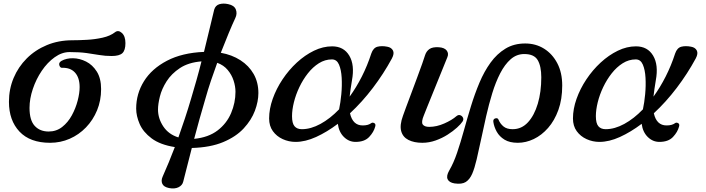

<svg xmlns="http://www.w3.org/2000/svg" viewBox="-20 -786 3947 1073"><path d="M260 12Q148 12 89 -50.5Q30 -113 30 -217Q30 -288 56 -350Q82 -412 129.5 -459.5Q177 -507 242 -534Q307 -561 385 -561Q421 -561 466 -563.5Q511 -566 553.5 -575.5Q596 -585 623 -606Q641 -620 661 -602Q681 -584 681 -545Q681 -505 664 -489Q647 -473 604 -473Q568 -473 535.5 -478.5Q503 -484 464 -489.5Q425 -495 369 -495Q326 -495 285.5 -466Q245 -437 213.5 -390.5Q182 -344 163.5 -289Q145 -234 145 -183Q145 -114 174 -82.5Q203 -51 252 -51Q295 -51 327.5 -76.5Q360 -102 381.5 -141.5Q403 -181 414 -223.5Q425 -266 425 -299Q425 -352 399 -380.5Q373 -409 326 -407Q316 -407 311.5 -421.5Q307 -436 324 -446Q351 -461 388 -460.5Q425 -460 461 -442Q497 -424 521 -386Q545 -348 545 -288Q545 -224 522.5 -169.5Q500 -115 460.5 -74Q421 -33 369.5 -10.5Q318 12 260 12Z M925 265Q895 259 887 241Q879 223 889 201Q923 125 957 36Q875 23 827.5 -12.5Q780 -48 760.5 -93Q741 -138 741 -179Q741 -262 784.5 -332Q828 -402 913 -446.5Q998 -491 1120 -496Q1141 -581 1156.5 -646.5Q1172 -712 1177 -732Q1184 -756 1206 -762.5Q1228 -769 1255 -763Q1289 -756 1298 -733Q1307 -710 1295 -685Q1279 -651 1258 -600.5Q1237 -550 1214 -491Q1276 -480 1323.5 -449.5Q1371 -419 1397.5 -372.5Q1424 -326 1424 -266Q1424 -219 1404.5 -167Q1385 -115 1342 -68.5Q1299 -22 1227.5 8Q1156 38 1052 41Q1037 100 1024.5 148.5Q1012 197 1004 229Q999 250 977.5 260.5Q956 271 925 265ZM977 -18Q995 -69 1013 -123Q1031 -177 1048 -235Q1063 -285 1078 -338Q1093 -391 1106 -443Q1033 -437 985.5 -405.5Q938 -374 911 -331.5Q884 -289 873.5 -246.5Q863 -204 863 -174Q863 -124 892.5 -79.5Q922 -35 977 -18ZM1065 -10Q1145 -18 1196 -57Q1247 -96 1271.5 -154Q1296 -212 1296 -273Q1296 -303 1285.5 -335.5Q1275 -368 1252.5 -395Q1230 -422 1194 -435Q1176 -386 1159 -335.5Q1142 -285 1128 -235Q1111 -178 1095 -120.5Q1079 -63 1065 -10Z M1632 7Q1594 7 1560 -8.5Q1526 -24 1505 -53Q1484 -82 1484 -124Q1484 -177 1504 -233.5Q1524 -290 1559 -342.5Q1594 -395 1639 -436.5Q1684 -478 1734.5 -502.5Q1785 -527 1836 -527Q1901 -527 1932 -475Q1963 -423 1947 -337Q1943 -312 1939.5 -289.5Q1936 -267 1934 -246Q1971 -297 2002 -358Q2033 -419 2055 -487Q2066 -519 2090 -525Q2114 -531 2144 -525Q2167 -521 2176 -504Q2185 -487 2170 -459Q2124 -374 2064 -295Q2004 -216 1936 -153Q1951 -85 2007 -85Q2024 -85 2035.5 -88.5Q2047 -92 2055 -98Q2062 -103 2071.5 -98Q2081 -93 2077 -79Q2069 -48 2043 -20.5Q2017 7 1967 7Q1930 7 1902 -20.5Q1874 -48 1868 -94Q1807 -48 1746.5 -20.5Q1686 7 1632 7ZM1667 -64Q1717 -64 1771 -93.5Q1825 -123 1875 -175Q1883 -212 1887.5 -259.5Q1892 -307 1889.5 -351.5Q1887 -396 1874.5 -425Q1862 -454 1835 -454Q1796 -454 1762 -432.5Q1728 -411 1700.5 -376Q1673 -341 1653 -299Q1633 -257 1622.5 -214.5Q1612 -172 1612 -137Q1612 -97 1626 -80.5Q1640 -64 1667 -64Z M2340 12Q2294 12 2262.5 -4Q2231 -20 2222 -53.5Q2213 -87 2232 -139Q2236 -151 2248.5 -184.5Q2261 -218 2277.5 -262Q2294 -306 2310.5 -350.5Q2327 -395 2339.5 -430Q2352 -465 2356 -479Q2363 -500 2380 -512Q2397 -524 2432 -522Q2464 -520 2476.5 -503.5Q2489 -487 2480 -466Q2476 -456 2463 -424Q2450 -392 2433 -350Q2416 -308 2398.5 -265Q2381 -222 2367.5 -188.5Q2354 -155 2349 -142Q2333 -104 2342.5 -90.5Q2352 -77 2379 -77Q2420 -77 2463 -96Q2506 -115 2531 -137Q2542 -146 2552.5 -142Q2563 -138 2567.5 -128Q2572 -118 2565 -107Q2556 -93 2534 -73Q2512 -53 2481.5 -33.5Q2451 -14 2414.5 -1Q2378 12 2340 12Z M2520 239Q2490 234 2481.5 215.5Q2473 197 2491 166Q2515 125 2534.5 67.5Q2554 10 2572.5 -57Q2591 -124 2612 -192.5Q2633 -261 2659.5 -324Q2686 -387 2721.5 -436Q2757 -485 2804.5 -514Q2852 -543 2915 -543Q2974 -543 3020.5 -514Q3067 -485 3094.5 -432.5Q3122 -380 3122 -308Q3122 -231 3100.5 -171.5Q3079 -112 3043 -71Q3007 -30 2963 -9Q2919 12 2874 12Q2828 12 2799.5 -5.5Q2771 -23 2756 -50Q2741 -77 2737 -105Q2735 -121 2748.5 -124.5Q2762 -128 2766 -117Q2775 -95 2793.5 -79.5Q2812 -64 2845 -64Q2895 -64 2930.5 -102.5Q2966 -141 2985.5 -206.5Q3005 -272 3005 -354Q3005 -416 2985 -450Q2965 -484 2910 -484Q2867 -484 2834 -455Q2801 -426 2775.5 -376.5Q2750 -327 2731 -265Q2712 -203 2697 -137Q2682 -71 2669 -9Q2656 53 2644 104Q2632 155 2619 185Q2605 217 2583 231Q2561 245 2520 239Z M3330 7Q3292 7 3258 -8.5Q3224 -24 3203 -53Q3182 -82 3182 -124Q3182 -177 3202 -233.5Q3222 -290 3257 -342.5Q3292 -395 3337 -436.5Q3382 -478 3432.5 -502.5Q3483 -527 3534 -527Q3599 -527 3630 -475Q3661 -423 3645 -337Q3641 -312 3637.5 -289.5Q3634 -267 3632 -246Q3669 -297 3700 -358Q3731 -419 3753 -487Q3764 -519 3788 -525Q3812 -531 3842 -525Q3865 -521 3874 -504Q3883 -487 3868 -459Q3822 -374 3762 -295Q3702 -216 3634 -153Q3649 -85 3705 -85Q3722 -85 3733.5 -88.5Q3745 -92 3753 -98Q3760 -103 3769.5 -98Q3779 -93 3775 -79Q3767 -48 3741 -20.5Q3715 7 3665 7Q3628 7 3600 -20.5Q3572 -48 3566 -94Q3505 -48 3444.5 -20.5Q3384 7 3330 7ZM3365 -64Q3415 -64 3469 -93.5Q3523 -123 3573 -175Q3581 -212 3585.5 -259.5Q3590 -307 3587.5 -351.5Q3585 -396 3572.5 -425Q3560 -454 3533 -454Q3494 -454 3460 -432.5Q3426 -411 3398.5 -376Q3371 -341 3351 -299Q3331 -257 3320.5 -214.5Q3310 -172 3310 -137Q3310 -97 3324 -80.5Q3338 -64 3365 -64Z"/></svg>

Font: Zen Antique
Style: Regular
Weight: 400
Designer: Yoshimichi Ohira
Foundry: Positype
Version: Version 1.001